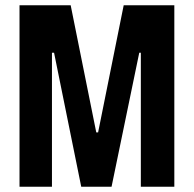

<svg xmlns="http://www.w3.org/2000/svg" viewBox="-20 -708 734 728"><path d="M54 0V-688H248L345 -206H352L449 -688H641V0H514V-508H508L403 0H288L185 -508H177V0Z"/></svg>

Font: Saira Condensed
Style: Bold
Weight: 700
Width: 3
Designer: Hector Gatti with collaboration of the Omnibus-Type team
Foundry: Omnibus-Type
Version: Version 1.101